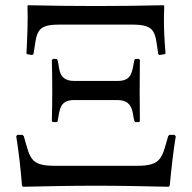

<svg xmlns="http://www.w3.org/2000/svg" viewBox="-20 -709 732 733"><path d="M612 -505C608 -553 605 -600 606 -647L607 -686L605 -689C433 -685 260 -685 87 -689L85 -686C87 -626 84 -565 81 -505L84 -502L103 -499L108 -503C121 -582 115 -615 204 -615H487C578 -615 572 -581 584 -503L588 -499L608 -502ZM197 -484H182L178 -480C180 -402 180 -325 178 -246L182 -243H197L200 -246C208 -291 208 -327 263 -327H429C500 -327 482 -257 496 -243H511L514 -246C513 -325 513 -402 514 -480L511 -484H496L493 -480C484 -436 485 -400 429 -400H263C192 -400 211 -466 197 -484ZM651 -189 646 -194H626L622 -189C598 -107 598 -76 503 -76H189C94 -76 95 -106 71 -189L66 -194H46L42 -189C52 -127 59 -63 64 0L67 4C161 2 254 0 346 0C439 0 532 2 624 4L628 0C634 -63 641 -127 651 -189Z"/></svg>

Font: Asana Math
Style: Regular
Weight: 400
Version: Version 000.958